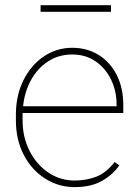

<svg xmlns="http://www.w3.org/2000/svg" viewBox="-20 -726 544 755"><path d="M273.9 9.8Q210 9.8 157.2 -23.9Q104.5 -57.6 73.5 -116.9Q42.5 -176.3 42.5 -252.9V-274.4Q42.5 -351.6 72.5 -411.1Q102.5 -470.7 152.8 -504.4Q203.1 -538.1 264.2 -538.1Q322.8 -538.1 368.2 -509.8Q413.6 -481.4 439.2 -430.7Q464.8 -379.9 464.8 -312.5V-281.7H68.8Q68.8 -278.3 68.8 -274.4V-252.9Q68.8 -187 95.9 -133.3Q123 -79.6 169.4 -47.9Q215.8 -16.1 273.9 -16.1Q319.3 -16.1 358.6 -31.2Q397.9 -46.4 430.7 -88.9L449.2 -75.7Q422.9 -38.1 380.1 -14.2Q337.4 9.8 273.9 9.8ZM264.2 -511.7Q210.9 -511.7 169.4 -484.9Q127.9 -458 102.3 -411.9Q76.7 -365.7 70.8 -308.1H438.5V-314.5Q438.5 -367.7 417 -412.4Q395.5 -457 356.4 -484.4Q317.4 -511.7 264.2 -511.7ZM416.5 -705.6V-679.7H139.6V-705.6Z"/></svg>

Font: Vazirmatn RD UI Thin
Style: Regular
Weight: 100
Designer: Saber Rastikerdar
Foundry: Saber Rastikerdar
Version: Version 33.003